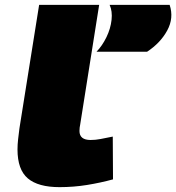

<svg xmlns="http://www.w3.org/2000/svg" viewBox="-20 -760 725 790"><path d="M141 -740H388L310 -248Q307 -235 307 -221Q307 -184 353 -184Q373 -184 393.5 -188Q414 -192 444 -198L445 -22Q394 -8 338.5 1Q283 10 225 10Q137 10 94.5 -26Q52 -62 52 -145Q52 -165 54.5 -187Q57 -209 60 -232ZM377 -547Q401 -572 418 -607Q435 -642 439 -678Q443 -714 431 -740H678Q696 -686 668 -634.5Q640 -583 585 -547Z"/></svg>

Font: Georama ExtraExtended ExtraBold
Style: Italic
Weight: 800
Width: 8
Italic angle: -9°
Designer: Jean-Baptiste Levee
Foundry: Production Type
Version: Version 1.000